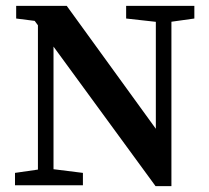

<svg xmlns="http://www.w3.org/2000/svg" viewBox="-20 -630 712 653"><path d="M31 0V-42L128 -56H150L262 -42V0ZM109 0V-587H162V0ZM409 -567V-610H641V-567L548 -554H526ZM509 3 98 -559 35 -567V-610H207L510 -192V-610H563V3Z"/></svg>

Font: Lisu Bosa
Style: Bold
Weight: 700
Designer: David Morse, Annie Olsen, Victor Gaultney, Frank Grießhammer (Latin)
Foundry: SIL International
Version: Version 2.000